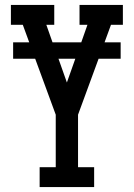

<svg xmlns="http://www.w3.org/2000/svg" viewBox="-20 -755 540 775"><path d="M140 0V-80H205V-292L122 -518H33V-584H98L72 -655H24V-735H199V-655H167L192 -584H308L333 -655H301V-735H476V-655H428L402 -584H467V-518H378L295 -292V-80H360V0ZM250 -422 284 -518H216Z"/></svg>

Font: Iosevka Slab Medium
Style: Regular
Weight: 500
Monospace: yes
Designer: Belleve Invis
Foundry: Belleve Invis
Version: Version 11.1.1; ttfautohint (v1.8.3)